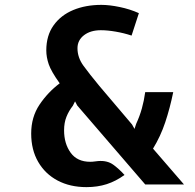

<svg xmlns="http://www.w3.org/2000/svg" viewBox="-20 -757 801 788"><path d="M335 11Q267.5 11 216.5 -16Q165.5 -43 136.8 -92.5Q108 -142 108 -209Q108 -276.5 142.2 -327.5Q176.5 -378.5 225 -415Q190 -464 180 -493.2Q170 -522.5 170 -550Q170 -611 199.8 -652.8Q229.5 -694.5 280.5 -715.8Q331.5 -737 396 -737Q429 -737 471.2 -728.2Q513.5 -719.5 550 -703L520 -611Q488 -621.5 454.5 -627.2Q421 -633 394 -633Q351.5 -633 324.8 -612.5Q298 -592 298 -559Q298 -521 322.5 -487.2Q347 -453.5 388 -404L522 -246L532 -228L539 -249Q553.5 -280.5 562.2 -311.8Q571 -343 576 -379H691Q677.5 -313 658.2 -255.2Q639 -197.5 608 -147L735 0H576L297 -324L288 -341L279 -323Q262.5 -302 252.8 -277.8Q243 -253.5 243 -222Q243 -167.5 270 -130.2Q297 -93 350 -93Q360.5 -93 367.2 -94.2Q374 -95.5 383 -96Q420.5 -99 445.2 -80.8Q470 -62.5 491 -39Q456 -13.5 418 -1.2Q380 11 335 11Z"/></svg>

Font: Expletus Sans
Style: Bold
Weight: 700
Version: Version 7.500